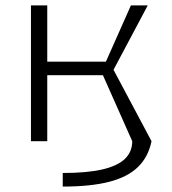

<svg xmlns="http://www.w3.org/2000/svg" viewBox="-20 -520 634 707"><path d="M94 -500H154V0H94ZM98 -293H370L462 -500H524L398 -263L538 0H467L359 -243H105ZM211 117Q300 117 356.5 104Q413 91 440 65Q467 39 467 -1L538 0Q526 58 488 95Q450 132 382 149.5Q314 167 211 167Z"/></svg>

Font: Moderustic Light
Style: Regular
Weight: 300
Designer: Tural Alisoy
Foundry: TAFT Foundry
Version: Version 2.120